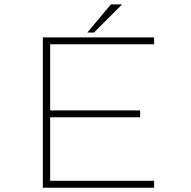

<svg xmlns="http://www.w3.org/2000/svg" viewBox="-20 -874 890 894"><path d="M386.5 -722.5 496.5 -853.5H548.5L417.5 -722.5ZM697.5 -668H213.5V-360H632.5V-328H213.5V-32H697.5V0H179.5V-700H697.5Z"/></svg>

Font: League Mono Wide Thin
Style: Regular
Weight: 100
Width: 8
Designer: Tyler Finck
Foundry: The League of Moveable Type / Tyler Finck
Version: Version 2.210